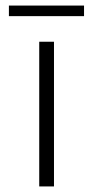

<svg xmlns="http://www.w3.org/2000/svg" viewBox="-20 -670 335 690"><path d="M121 0H174V-520H121ZM12 -612H282V-650H12Z"/></svg>

Font: Grotesk 01 Extrafine
Style: Bold
Weight: 400
Designer: Frank Adebiaye, contributions by Jérémy Landes, Ariel Martín Pérez
Foundry: Velvetyne Type Foundry
Version: Version 3.000;Glyphs 3.1.2 (3150)